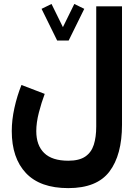

<svg xmlns="http://www.w3.org/2000/svg" viewBox="-20 -717 709 979"><path d="M271.5 -510.3 191.9 -671.9 242.7 -696.8 300.8 -578.6 358.9 -696.8 409.7 -671.9 330.1 -510.3ZM602.1 -81.1Q602.1 73.2 538.1 157.7Q474.1 242.2 328.1 242.2Q184.6 242.2 112.3 165.5Q40 88.9 40 -48.8Q40 -105.5 53.5 -166.5Q66.9 -227.5 89.4 -283.7L208 -238.3Q191.4 -194.3 178.2 -143.1Q165 -91.8 165 -48.3Q165 23.9 205.3 63.2Q245.6 102.5 328.1 102.5Q383.8 102.5 414.8 81.3Q445.8 60.1 458.3 21Q470.7 -18.1 470.7 -72.3V-684.6H602.1Z"/></svg>

Font: Vazirmatn FD NL ExtraBold
Style: Regular
Weight: 800
Designer: Saber Rastikerdar
Foundry: Saber Rastikerdar
Version: Version 33.003